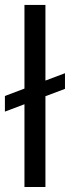

<svg xmlns="http://www.w3.org/2000/svg" viewBox="-21 -747 280 767"><path d="M238.6 -454.5V-392L160.5 -362.6V0H76.7V-330.6L-1.4 -301.1V-363.6L76.7 -393.1V-727.3H160.5V-425.1Z"/></svg>

Font: Inter Alia
Style: Regular
Weight: 400
Designer: Rasmus Andersson (Latin, Greek, Cyrillic etc.) and Evan from Shavian.info (Shavian, old style figures)
Foundry: Shavian.info
Version: Version 0.001;git-37ab20767